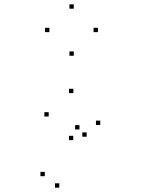

<svg xmlns="http://www.w3.org/2000/svg" viewBox="-20 -618 660 888"><path d="M380.7 14.3V-5.7H360.7V14.3ZM347.5 -19.2V-39.2H327.5V-19.2ZM187.1 196.9V176.9H167.1V196.9ZM254.2 249.8V229.8H234.2V249.8ZM443.8 -40.1V-60.1H423.8V-40.1ZM319.2 -187.4V-207.4H299.2V-187.4ZM205.2 -79.2V-99.2H185.2V-79.2ZM318.8 30.2V10.2H298.8V30.2ZM432.8 -469.4V-489.4H412.8V-469.4ZM321.2 -577.8V-597.8H301.2V-577.8ZM208.5 -469.4V-489.4H188.5V-469.4ZM321.2 -360.2V-380.2H301.2V-360.2Z"/></svg>

Font: Monaspace Xenon Dots Var
Style: Regular
Weight: 400
Designer: Riley Cran and the Lettermatic Team
Version: Version 1.100 (Monaspace Xenon Dots)